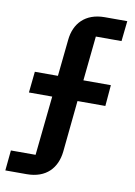

<svg xmlns="http://www.w3.org/2000/svg" viewBox="-92 -757 667 950"><g transform="rotate(10 242.0 -282.0)"><path d="M3 134H110C209 134 260 75 269 -7L295 -266H435L444 -372H306L329 -596H458L469 -698H356C258 -698 205 -639 197 -556L178 -372H62L51 -266H168L137 32H13Z"/></g></svg>

Font: Braiins Sans SemiBold
Style: Regular
Weight: 600
Designer: Mike Abbink, Paul van der Laan, Pieter van Rosmalen, Jiri Chlebus, Lubos Buracinsky
Foundry: Bold Monday, Sudetype
Version: Version 1.000;hotconv 1.0.109;makeotfexe 2.5.65596